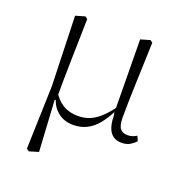

<svg xmlns="http://www.w3.org/2000/svg" viewBox="-127 -607 867 918"><g transform="rotate(20 307.0 -147.5)"><path d="M106 193 116 -129 105 -483 153 -497 165 -488Q164 -424 162.5 -368.5Q161 -313 160 -264Q159 -215 158.5 -169Q158 -123 158 -78L151 -70L166 188L119 202ZM521 12Q483 12 463 -15Q443 -42 442 -104L440 -109L436 -483L484 -497L496 -488Q494 -423 492 -369Q490 -315 488.5 -269.5Q487 -224 486 -182.5Q485 -141 485 -101Q486 -60 499 -46Q512 -32 535 -32Q551 -32 562.5 -36.5Q574 -41 581 -46L592 -22Q582 -10 564.5 1Q547 12 521 12ZM274 11Q230 11 199 -12.5Q168 -36 156 -73H142L149 -116Q172 -76 204.5 -56.5Q237 -37 281 -37Q315 -37 343.5 -49.5Q372 -62 398 -87.5Q424 -113 449 -148L456 -119H442Q422 -80 398.5 -50.5Q375 -21 344 -5Q313 11 274 11Z"/></g></svg>

Font: Source Serif 4 Light
Style: Regular
Weight: 300
Designer: Frank Grießhammer
Foundry: Adobe Systems Incorporated
Version: Version 4.004;hotconv 1.0.116;makeotfexe 2.5.65601